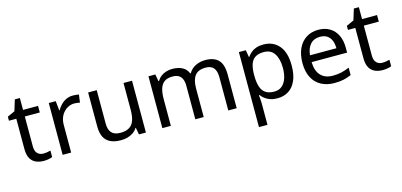

<svg xmlns="http://www.w3.org/2000/svg" viewBox="-75 -1169 4017 1918"><g transform="rotate(-15 1933.5 -209.5)"><path d="M264 -62Q284 -62 305 -65.5Q326 -69 339 -73V-6Q325 1 299 5.5Q273 10 249 10Q207 10 171.5 -4.5Q136 -19 114 -55Q92 -91 92 -156V-468H16V-510L93 -545L128 -659H180V-536H335V-468H180V-158Q180 -109 203.5 -85.5Q227 -62 264 -62Z M696 -546Q711 -546 728.5 -544.5Q746 -543 759 -540L748 -459Q735 -462 719.5 -464Q704 -466 690 -466Q659 -466 631 -453Q603 -440 581 -416.5Q559 -393 546.5 -360Q534 -327 534 -286V0H446V-536H518L528 -438H532Q549 -468 573 -492.5Q597 -517 628 -531.5Q659 -546 696 -546Z M1307 -536V0H1235L1222 -71H1218Q1201 -43 1174 -25Q1147 -7 1115 1.5Q1083 10 1048 10Q984 10 940.5 -10.5Q897 -31 875 -74Q853 -117 853 -185V-536H942V-191Q942 -127 971 -95Q1000 -63 1061 -63Q1121 -63 1155.5 -85.5Q1190 -108 1204.5 -151.5Q1219 -195 1219 -257V-536Z M2065 -546Q2156 -546 2201 -499.5Q2246 -453 2246 -349V0H2159V-345Q2159 -408 2132.5 -440Q2106 -472 2050 -472Q1972 -472 1938.5 -427Q1905 -382 1905 -296V0H1818V-345Q1818 -387 1806 -415.5Q1794 -444 1770 -458Q1746 -472 1708 -472Q1654 -472 1623 -449.5Q1592 -427 1578.5 -384Q1565 -341 1565 -278V0H1477V-536H1548L1561 -463H1566Q1583 -491 1607.5 -509.5Q1632 -528 1662 -537Q1692 -546 1724 -546Q1786 -546 1827.5 -524Q1869 -502 1888 -456H1893Q1920 -502 1966.5 -524Q2013 -546 2065 -546Z M2667 -546Q2766 -546 2826.5 -477Q2887 -408 2887 -269Q2887 -178 2859.5 -115.5Q2832 -53 2782.5 -21.5Q2733 10 2666 10Q2625 10 2593 -1Q2561 -12 2538.5 -29.5Q2516 -47 2500 -68H2494Q2496 -51 2498 -25Q2500 1 2500 20V240H2412V-536H2484L2496 -463H2500Q2516 -486 2538.5 -505Q2561 -524 2592.5 -535Q2624 -546 2667 -546ZM2651 -472Q2597 -472 2564 -451.5Q2531 -431 2516 -390Q2501 -349 2500 -286V-269Q2500 -203 2514 -157Q2528 -111 2561.5 -87Q2595 -63 2653 -63Q2702 -63 2733.5 -90Q2765 -117 2780.5 -163.5Q2796 -210 2796 -270Q2796 -362 2760.5 -417Q2725 -472 2651 -472Z M3234 -546Q3303 -546 3352.5 -516Q3402 -486 3428.5 -431.5Q3455 -377 3455 -304V-251H3088Q3090 -160 3134.5 -112.5Q3179 -65 3259 -65Q3310 -65 3349.5 -74.5Q3389 -84 3431 -102V-25Q3390 -7 3350 1.5Q3310 10 3255 10Q3179 10 3120.5 -21Q3062 -52 3029.5 -113.5Q2997 -175 2997 -264Q2997 -352 3026.5 -415Q3056 -478 3109.5 -512Q3163 -546 3234 -546ZM3233 -474Q3170 -474 3133.5 -433.5Q3097 -393 3090 -321H3363Q3363 -367 3349 -401Q3335 -435 3306.5 -454.5Q3278 -474 3233 -474Z M3770 -62Q3790 -62 3811 -65.5Q3832 -69 3845 -73V-6Q3831 1 3805 5.5Q3779 10 3755 10Q3713 10 3677.5 -4.5Q3642 -19 3620 -55Q3598 -91 3598 -156V-468H3522V-510L3599 -545L3634 -659H3686V-536H3841V-468H3686V-158Q3686 -109 3709.5 -85.5Q3733 -62 3770 -62Z"/></g></svg>

Font: ltelugu25
Style: Book
Weight: 400
Designer: Jelle Bosma - Monotype Design Team
Foundry: Monotype Imaging Inc.
Version: Version 2.003